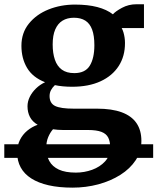

<svg xmlns="http://www.w3.org/2000/svg" viewBox="-51 -591 723 881"><path d="M651.8 70.9V133.3H-31.3V70.9ZM282.1 270Q219.6 270 172.2 259.2Q124.7 248.4 92.6 227.8Q60.4 207.3 44.1 177.4Q27.7 147.5 27.7 109Q27.7 76.9 40.2 51.6Q52.6 26.4 74.1 8.6Q95.5 -9.1 121.8 -18.5Q97.9 -32.4 86.5 -54Q75.2 -75.6 75.2 -103.4Q75.2 -125.1 85.5 -146.3Q95.9 -167.4 114 -185Q132.2 -202.7 155.8 -213.7Q98.9 -236 73.1 -279.6Q47.3 -323.1 47.3 -380.8Q47.3 -440.3 81.6 -482.7Q115.8 -525.1 171.8 -547.6Q227.8 -570 293.1 -570Q352 -570 395.3 -558.7Q438.6 -547.4 467.1 -525.3Q478.7 -539 508.9 -555.2Q539.1 -571.5 575.6 -571.5H609.6V-462.2H507.4Q512.4 -453 515.6 -442Q518.8 -431.1 520.6 -419.1Q522.5 -407.1 522.5 -393.8Q522.8 -333.3 493.7 -288.1Q464.5 -242.9 410.2 -217.9Q355.8 -192.9 279.9 -192.9Q258.1 -192.9 238.2 -194.8Q218.4 -196.6 200.9 -200.4Q189.5 -189.7 183 -177.4Q176.5 -165.2 176.5 -150.2Q176.5 -117.5 201.6 -104.9Q226.8 -92.4 287.2 -92.4H394.2Q462.2 -92.4 507.4 -75.8Q552.6 -59.1 575.2 -26.2Q597.8 6.8 597.8 55.6Q597.8 104.3 571.9 143.8Q545.9 183.2 501.1 211.5Q456.3 239.7 399.8 254.9Q343.2 270 282.1 270ZM297 201Q335.7 201 371.7 188.1Q407.7 175.1 431.2 149.5Q454.6 123.9 454.6 85.6Q454.6 58 445.6 40.3Q436.6 22.6 414.4 14.1Q392.2 5.5 352.1 5.5H238.4Q226.1 5.5 214.4 4.6Q202.7 3.7 192.2 2.1Q178.9 17.2 170.1 38.4Q161.2 59.7 161.2 87.8Q161.2 122.4 175.2 147.8Q189.1 173.1 218.9 187.1Q248.7 201 297 201ZM289.9 -255.5Q340 -255.5 361 -289.7Q382 -323.9 382 -383.5Q382 -427.5 371.7 -455.3Q361.4 -483.1 340.6 -496.3Q319.7 -509.6 288.2 -509.6Q257.6 -509.6 235.8 -496.2Q214.1 -482.8 202.4 -455.7Q190.7 -428.7 190.7 -387Q190.7 -346.7 200.9 -317Q211 -287.3 232.8 -271.4Q254.6 -255.5 289.9 -255.5Z"/></svg>

Font: Merriweather Light
Style: Regular
Weight: 300
Designer: Eben Sorkin
Foundry: Eben Sorkin
Version: Version 2.100